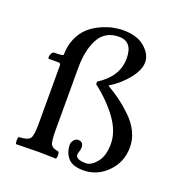

<svg xmlns="http://www.w3.org/2000/svg" viewBox="-127 -812 895 935"><g transform="rotate(20 320.0 -344.0)"><path d="M123 -126V-431Q123 -443 111 -443H60Q55 -448 60.5 -464Q66 -480 75 -480Q123 -480 123 -487Q123 -534 140 -572Q157 -610 182.5 -633Q208 -656 240.5 -671Q273 -686 301.5 -692Q330 -698 356 -698Q428 -698 468 -663Q508 -628 508 -587Q508 -548 471.5 -501.5Q435 -455 380 -421V-419Q419 -396 447.5 -375Q476 -354 509.5 -322Q543 -290 561.5 -252Q580 -214 580 -173Q580 -96 527.5 -43Q475 10 404 10Q347 10 323.5 -18Q300 -46 300 -86Q300 -98 309.5 -109.5Q319 -121 331 -121Q359 -121 359 -91Q359 -82 355 -70Q351 -58 351 -53Q351 -27 404 -27Q432 -27 459.5 -61Q487 -95 487 -156Q487 -221 439.5 -286Q392 -351 320 -406V-419Q417 -480 417 -574Q417 -661 347 -661Q275 -661 243 -602Q211 -543 211 -452V-126Q211 -68 220 -53.5Q229 -39 259 -35Q264 -30 264 -16Q264 -2 259 2Q173 0 172 0Q138 0 54 2Q50 -2 50 -16Q50 -30 54 -35Q99 -37 111 -51.5Q123 -66 123 -126Z"/></g></svg>

Font: Linux Libertine Mono O
Style: Mono
Weight: 400
Designer: Philipp H. Poll
Foundry: Philipp H. Poll
Version: Version 5.1.7